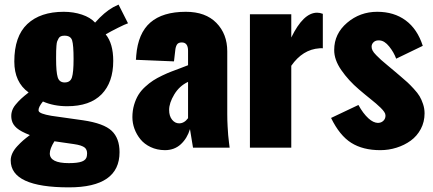

<svg xmlns="http://www.w3.org/2000/svg" viewBox="-20 -640 1875 832"><path d="M260.3 -282.7Q284.7 -282.7 291.7 -304.4Q298.8 -326.2 298.8 -384.3Q298.8 -444.8 292.5 -465.1Q286.1 -485.4 259.8 -485.4Q250.5 -485.4 244.1 -482.9Q237.8 -480.5 233.9 -473.6Q230 -466.8 227.8 -460.9Q225.6 -455.1 224.6 -441.7Q223.6 -428.2 223.4 -419.4Q223.1 -410.6 223.1 -391.1Q223.1 -386.7 223.1 -384.3Q223.1 -328.1 230 -305.4Q236.8 -282.7 260.3 -282.7ZM278.3 66.9Q316.9 66.9 335.4 59.8Q354 52.7 356.4 36.1Q357.4 30.3 357.4 24.9Q357.4 8.8 347.7 0Q335 -10.7 300.3 -15.6L215.8 -27.8Q195.8 4.4 195.8 24.9Q195.8 66.9 278.3 66.9ZM278.8 171.9Q26.4 171.9 26.4 55.2Q26.4 39.6 33.7 23.9Q41 8.3 54.9 -6.6Q68.8 -21.5 80.3 -31.5Q91.8 -41.5 109.4 -54.7Q70.3 -69.8 52.7 -85Q35.2 -100.1 30.8 -119.6Q28.8 -128.4 28.8 -137.2Q28.8 -146.5 30.8 -154.3Q34.7 -170.9 47.1 -186Q59.6 -201.2 71.8 -212.4Q84 -223.6 104 -239.3Q42 -283.7 42 -373.5Q42 -482.9 98.4 -535.9Q154.8 -588.9 256.3 -588.9Q298.3 -588.9 335 -576.7Q371.6 -564.5 392.1 -542Q432.1 -587.4 470.7 -608.9L493.7 -620.1L534.7 -539.1Q521.5 -534.7 491.2 -519.5Q460.9 -504.4 438 -491.2Q470.7 -451.2 470.7 -376Q470.7 -283.2 420.2 -231.4Q369.6 -179.7 271 -179.7Q212.9 -179.7 166 -200.2Q147 -176.8 147 -163.1Q147 -161.1 147.5 -159.2Q150.9 -147 202.6 -138.2Q216.3 -135.7 340.3 -118.7Q429.7 -105.5 463.9 -73.2Q498 -41 498 19.5Q498 171.9 278.8 171.9Z M756.3 -105.5Q778.3 -105.5 794.9 -127.9V-285.2Q757.3 -267.6 735.1 -230.7Q712.9 -193.8 712.9 -163.6Q712.9 -137.2 725.6 -121.3Q738.3 -105.5 756.3 -105.5ZM694.3 10.7Q660.2 10.3 632.8 -2.7Q605.5 -15.6 588.6 -36.4Q571.8 -57.1 562.7 -81.8Q553.7 -106.4 553.7 -132.3Q553.7 -160.6 561 -185.5Q568.4 -210.4 579.6 -228.8Q590.8 -247.1 608.9 -263.7Q627 -280.3 643.6 -291Q660.2 -301.8 683.1 -312.7Q706.1 -323.7 722.4 -329.8Q738.8 -335.9 761.5 -344.5Q784.2 -353 794.9 -357.4V-419.9Q794.9 -456.1 767.6 -456.1Q752.4 -456.1 746.6 -446.5Q740.7 -437 739.3 -420.4L733.9 -374L568.8 -380.9L569.8 -389.6Q570.3 -398.4 570.3 -398.9Q578.1 -496.1 631.6 -542.5Q685.1 -588.9 785.2 -588.9Q870.6 -588.9 917.7 -540.8Q964.8 -492.7 964.8 -417.5V-145.5Q964.8 -118.7 966.3 -92.5Q967.8 -66.4 968.8 -54.4Q969.7 -42.5 972.4 -21.5Q975.1 -0.5 975.1 0H816.4Q803.7 -78.6 803.2 -80.6Q791.5 -41 763.7 -15.1Q735.8 10.7 694.3 10.7Z M1063 0V-578.1H1242.2V-477.5Q1294.4 -585 1354 -585Q1366.2 -585 1378.9 -580.1V-430.7Q1371.6 -431.6 1364.3 -430.7Q1291.5 -425.8 1242.2 -355V0Z M1627.9 10.7Q1552.7 10.7 1502.2 -21Q1451.7 -52.7 1414.6 -128.9L1533.2 -185.1Q1553.2 -148.4 1576.7 -127Q1597.7 -107.9 1617.7 -107.4Q1620.6 -107.4 1623 -107.9Q1634.8 -109.4 1642.8 -118.2Q1650.9 -127 1650.4 -140.1Q1650.4 -147 1645 -155Q1639.6 -163.1 1629.2 -173.3Q1618.7 -183.6 1609.4 -191.4Q1600.1 -199.2 1584.5 -211.9Q1568.8 -224.6 1561 -231L1535.6 -252.4Q1490.2 -291 1459 -336.2Q1427.7 -381.3 1428.2 -423.8Q1428.2 -493.7 1484.1 -541.3Q1540 -588.9 1614.7 -588.9Q1687.5 -588.9 1738 -551.5Q1788.6 -514.2 1812 -441.4L1696.8 -385.7Q1686.5 -413.6 1666.5 -438.5Q1646.5 -463.4 1625.5 -464.8Q1609.4 -466.3 1600.1 -458.3Q1590.8 -450.2 1590.3 -439Q1589.8 -430.7 1594.2 -421.6Q1598.6 -412.6 1610.6 -400.6Q1622.6 -388.7 1631.3 -380.6Q1640.1 -372.6 1659.2 -356.9Q1678.2 -341.3 1686 -334.5L1708.5 -315.4Q1710.9 -313.5 1715.3 -309.6Q1735.4 -292.5 1745.8 -283Q1756.3 -273.4 1772.9 -255.4Q1789.6 -237.3 1798.1 -223.1Q1806.6 -209 1813.2 -189.2Q1819.8 -169.4 1819.8 -148.9Q1819.8 -111.8 1803.5 -81.1Q1787.1 -50.3 1759.8 -30.5Q1732.4 -10.7 1698.2 0Q1664.1 10.7 1627.9 10.7Z"/></svg>

Font: Oswald
Style: Heavy
Weight: 800
Designer: Vernon Adams
Foundry: Vernon Adams
Version: 3.0; ttfautohint (v0.95) -l 8 -r 50 -G 200 -x 0 -w "G" -W -c